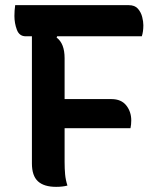

<svg xmlns="http://www.w3.org/2000/svg" viewBox="-20 -720 640 746"><path d="M242 1Q223 6 198 6Q151 6 127.5 -15.5Q104 -37 104 -85V-579H80Q55 -579 45.5 -604.5Q36 -630 36 -658Q36 -679 39 -700H480Q504 -700 516 -686Q528 -672 532.5 -654Q537 -636 537 -622Q537 -597 531 -579H202L200 -574Q231 -551 231 -494V-335H413Q451 -335 470.5 -310.5Q490 -286 490 -252Q490 -236 487 -222H231V-91Q231 -64 233 -42.5Q235 -21 242 1Z"/></svg>

Font: Recursive Mn Csl St SmB
Style: Regular
Weight: 600
Monospace: yes
Version: Version 1.079;hotconv 1.0.112;makeotfexe 2.5.65598; ttfautoh